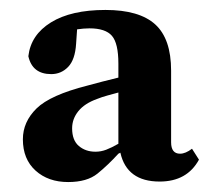

<svg xmlns="http://www.w3.org/2000/svg" viewBox="-20 -774 422 386"><path d="M301 -409Q235 -409 222 -467L218 -465Q197 -442 176 -425Q155 -408 117 -408Q77 -408 51.5 -431Q26 -454 26 -494Q26 -529 53.5 -556Q81 -583 156 -602Q170 -606 186 -610Q202 -614 218 -618V-646Q218 -687 205 -702Q192 -717 160 -717Q154 -717 148 -716.5Q142 -716 135 -715L133 -686Q131 -654 117 -639.5Q103 -625 83 -625Q45 -625 37 -661Q42 -704 82.5 -729Q123 -754 192 -754Q260 -754 292 -725Q324 -696 324 -632V-488Q324 -465 342 -465Q353 -465 366 -475L380 -453Q356 -409 301 -409ZM125 -516Q125 -492 138.5 -480.5Q152 -469 172 -469Q183 -469 193.5 -473Q204 -477 218 -485V-588Q207 -585 196 -582Q185 -579 175 -575Q150 -566 137.5 -550.5Q125 -535 125 -516Z"/></svg>

Font: Source Serif 4 SmText
Style: Bold
Weight: 700
Designer: Frank Grießhammer
Foundry: Adobe
Version: Version 4.005;hotconv 1.1.0;makeotfexe 2.6.0